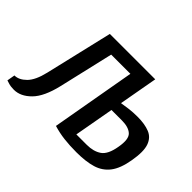

<svg xmlns="http://www.w3.org/2000/svg" viewBox="-106 -701 912 912"><g transform="rotate(45 350.0 -245.0)"><path d="M53 10Q31 10 16 5Q1 0 0 0L7 -40Q37 -40 65 -68Q93 -96 108 -160L188 -500H493L458 -305Q481 -309 505.5 -312Q530 -315 560 -315Q608 -315 640.5 -302Q673 -289 685.5 -253.5Q698 -218 686 -150Q675 -85 648.5 -50.5Q622 -16 579 -3Q536 10 473 10Q428 10 390 5.5Q352 1 316 -10L391 -435H262L198 -160Q177 -70 137.5 -30Q98 10 53 10ZM413 -50H483Q528 -50 557 -70Q586 -90 596 -150Q607 -210 585.5 -230Q564 -250 519 -250H449Z"/></g></svg>

Font: Cuprum
Style: Italic
Weight: 400
Italic angle: -10°
Designer: Jovanny Lemonad
Foundry: Jovanny Lemonad
Version: Version 3.000